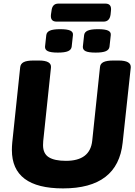

<svg xmlns="http://www.w3.org/2000/svg" viewBox="-20 -1038 752 1066"><path d="M330 8Q46 8 46 -205Q46 -215 46.5 -225.5Q47 -236 48 -246L92 -664Q94 -684 111.5 -693Q129 -702 166 -702H196Q267 -702 263 -663L220 -255Q220 -249 219.5 -243.5Q219 -238 219 -232Q219 -185 251 -165Q283 -145 346 -145Q480 -145 492 -256L535 -664Q536 -684 554 -693Q572 -702 609 -702H638Q709 -702 706 -663L661 -246Q634 8 330 8ZM511 -746Q471 -746 455 -754Q439 -762 440 -779L447 -843Q449 -860 467 -868Q485 -876 524 -876Q564 -876 580.5 -868Q597 -860 595 -843L588 -779Q586 -762 568 -754Q550 -746 511 -746ZM301 -746Q262 -746 245.5 -754Q229 -762 230 -779L237 -843Q239 -860 257 -868Q275 -876 314 -876Q354 -876 370.5 -868Q387 -860 385 -843L378 -779Q376 -762 358 -754Q340 -746 301 -746ZM294 -918Q258 -918 263 -958L266 -978Q270 -1018 304 -1018H565Q601 -1018 596 -978L594 -958Q589 -918 555 -918Z"/></svg>

Font: Asap ExtraBold
Style: Italic
Weight: 800
Italic angle: -6°
Designer: Pablo Cosgaya
Foundry: Omnibus-Type
Version: Version 3.001; ttfautohint (v1.8.4.7-5d5b)